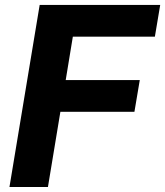

<svg xmlns="http://www.w3.org/2000/svg" viewBox="-20 -747 660 767"><path d="M17.8 0 138.5 -727.3H620L598.7 -600.5H271L242.5 -427.2H538.4L517 -300.4H221.2L171.5 0Z"/></svg>

Font: Inter P
Style: Bold Italic
Weight: 700
Italic angle: 9.39999°
Designer: Rasmus Andersson
Foundry: rsms
Version: Version 3.018;git-588b23468